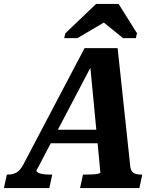

<svg xmlns="http://www.w3.org/2000/svg" viewBox="-73 -961 817 981"><path d="M185 -298H451L445 -229H160ZM386 -644 403 -642 113 -89Q113 -84 121.5 -79Q130 -74 146 -71.5Q162 -69 182 -69H194L179 0H-53L-38 -69H-33Q-8 -69 10.5 -79Q29 -89 46 -120L359 -715H528L592 -116Q594 -87 608.5 -78Q623 -69 649 -69H654L639 0H336L351 -69H364Q385 -69 402 -70Q419 -71 429 -73.5Q439 -76 440 -79ZM533 -941H418L261 -791L255 -766H322L499 -870L425 -872L556 -766H621L627 -791Z"/></svg>

Font: Roboto Serif 20pt SemiBold
Style: Italic
Weight: 600
Italic angle: -10°
Version: Version 1.007